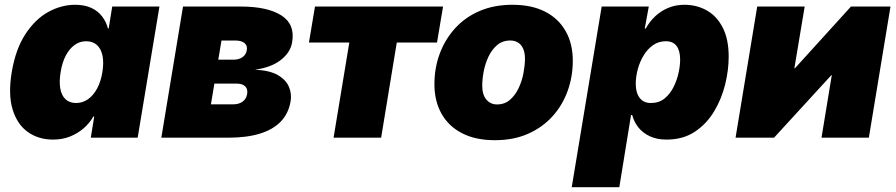

<svg xmlns="http://www.w3.org/2000/svg" viewBox="-20 -568 3698 792"><path d="M198.7 7.8Q139.2 7.8 95.2 -23.2Q51.3 -54.2 32.2 -116Q13.2 -177.7 28.3 -270Q44.4 -365.7 85 -427.5Q125.5 -489.3 179.4 -518.8Q233.4 -548.3 289.6 -548.3Q329.1 -548.3 356.7 -535.4Q384.3 -522.5 401.4 -500Q418.5 -477.5 425.3 -450.2H428.2L442.9 -541H637.7L547.9 0H354.5L368.7 -87.4H365.2Q349.1 -59.6 324.5 -38.3Q299.8 -17.1 268.3 -4.6Q236.8 7.8 198.7 7.8ZM293.9 -143.1Q320.8 -143.1 343 -158.7Q365.2 -174.3 380.6 -202.9Q396 -231.4 402.3 -270Q408.7 -310.1 402.8 -338.4Q397 -366.7 379.9 -382.3Q362.8 -397.9 335.4 -397.9Q308.6 -397.9 287.4 -382.3Q266.1 -366.7 251.2 -338.4Q236.3 -310.1 230 -270Q223.6 -231 228.8 -202.4Q233.9 -173.8 250.5 -158.4Q267.1 -143.1 293.9 -143.1Z M645.5 0 734.9 -541H973.1Q1083 -541 1140.4 -504.6Q1197.8 -468.3 1185.1 -394Q1178.7 -353 1139.9 -321.8Q1101.1 -290.5 1032.2 -280.3Q1092.3 -277.8 1126 -258.3Q1159.7 -238.8 1171.9 -209.7Q1184.1 -180.7 1178.7 -149.9Q1170.4 -100.6 1138.7 -67.1Q1106.9 -33.7 1052.2 -16.8Q997.6 0 920.9 0ZM850.1 -137.7H941.9Q965.8 -137.7 981 -148.9Q996.1 -160.2 999.5 -180.2Q1002.9 -200.2 991.5 -211.7Q980 -223.1 956.1 -223.1H864.3ZM880.4 -321.8H942.9Q965.8 -321.8 980.5 -332.3Q995.1 -342.8 998 -360.8Q1001.5 -379.9 988.5 -390.4Q975.6 -400.9 950.2 -400.9H893.6Z M1356 0 1420.9 -392.6H1254.4L1279.3 -541H1807.6L1782.7 -392.6H1616.7L1552.2 0Z M2021.5 10.3Q1941.9 10.3 1886.2 -18.3Q1830.6 -46.9 1801.3 -98.9Q1772 -150.9 1772 -220.7Q1772 -287.6 1793.9 -346.7Q1815.9 -405.8 1857.4 -451.4Q1898.9 -497.1 1958.5 -522.7Q2018.1 -548.3 2093.8 -548.3Q2173.3 -548.3 2228.8 -519.8Q2284.2 -491.2 2313.5 -439.2Q2342.8 -387.2 2342.8 -317.4Q2342.8 -252 2321.5 -192.9Q2300.3 -133.8 2259 -88.1Q2217.8 -42.5 2158.2 -16.1Q2098.6 10.3 2021.5 10.3ZM2030.3 -137.2Q2062 -137.2 2084.2 -156.7Q2106.4 -176.3 2120.1 -206.1Q2133.8 -235.8 2139.6 -268.1Q2145.5 -300.3 2145.5 -325.2Q2145.5 -350.6 2137.9 -367.4Q2130.4 -384.3 2116.7 -392.6Q2103 -400.9 2085 -400.9Q2052.7 -400.9 2030.5 -381.8Q2008.3 -362.8 1994.6 -333.5Q1981 -304.2 1975.1 -272.5Q1969.2 -240.7 1969.2 -214.8Q1969.2 -177.2 1986.3 -157.2Q2003.4 -137.2 2030.3 -137.2Z M2338.4 204.1 2461.9 -541H2656.2L2639.6 -450.2H2643.6Q2659.2 -478.5 2682.6 -500.7Q2706.1 -522.9 2736.6 -535.6Q2767.1 -548.3 2803.2 -548.3Q2854 -548.3 2895.3 -525.1Q2936.5 -502 2961.2 -454.3Q2985.8 -406.7 2985.8 -334Q2985.8 -278.8 2971.2 -219.2Q2956.5 -159.7 2925.5 -108.2Q2894.5 -56.6 2845.9 -24.4Q2797.4 7.8 2729.5 7.8Q2689.5 7.8 2660.2 -6.1Q2630.9 -20 2613 -42.7Q2595.2 -65.4 2587.9 -93.3H2583L2534.7 204.1ZM2664.6 -143.1Q2698.2 -143.1 2721.2 -161.6Q2744.1 -180.2 2758.3 -208.7Q2772.5 -237.3 2779.1 -267.6Q2785.6 -297.9 2785.6 -321.8Q2785.6 -358.4 2771 -378.2Q2756.3 -397.9 2726.6 -397.9Q2696.8 -397.9 2673.6 -381.6Q2650.4 -365.2 2634.5 -338.6Q2618.7 -312 2610.6 -281.5Q2602.5 -251 2602.5 -222.2Q2602.5 -185.1 2618.7 -164.1Q2634.8 -143.1 2664.6 -143.1Z M3564 0H3368.7L3411.1 -257.8H3409.2L3172.9 0H3014.2L3103.5 -541H3299.3L3256.8 -286.6H3259.3L3490.2 -541H3653.3Z"/></svg>

Font: Inter 17pt Black
Style: Italic
Weight: 900
Italic angle: -9.3988°
Version: Version 4.001;git-66647c0bb